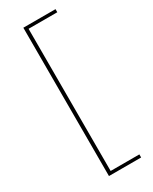

<svg xmlns="http://www.w3.org/2000/svg" viewBox="-206 -723 707 889"><g transform="rotate(-30 147.5 -278.5)"><path d="M93 118V-675H265V-658.5H111.5V101.5H265V118Z"/></g></svg>

Font: Anek Gujarati Thin
Style: Regular
Weight: 250
Version: Version 1.003